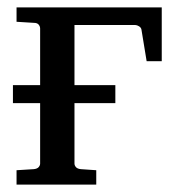

<svg xmlns="http://www.w3.org/2000/svg" viewBox="-20 -501 479 521"><path d="M377.9 -335 363.8 -420.9Q362.8 -426.3 357.2 -429.7Q351.6 -433.1 347.2 -433.1H182.1V-270H293V-221.2H182.1V-57.1Q182.1 -52.2 186 -47.6Q189.9 -43 199.2 -42L241.2 -39.1V0H24.9V-39.1L71.8 -42Q81.1 -43 85 -47.6Q88.9 -52.2 88.9 -57.1V-221.2H15.1V-270H88.9V-423.8Q88.9 -429.2 85 -434.1Q81.1 -439 71.8 -439L24.9 -441.9V-481H418.9V-335Z"/></svg>

Font: Charis SIL
Style: Regular
Weight: 400
Foundry: SIL International
Version: Version 4.112